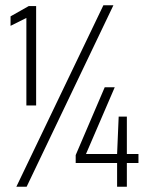

<svg xmlns="http://www.w3.org/2000/svg" viewBox="-20 -708 567 728"><path d="M80 -308V-640L20 -610V-646L89 -685H117V-308ZM42 0 372 -688H410L81 0ZM424 0V-90H267V-120L377 -377H415L306 -124H424L430 -266H461V-124H505V-90H461V0Z"/></svg>

Font: Saira Condensed ExtraLight
Style: Regular
Weight: 250
Width: 3
Designer: Hector Gatti with collaboration of the Omnibus-Type team
Foundry: Omnibus-Type
Version: Version 1.101